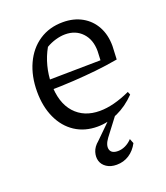

<svg xmlns="http://www.w3.org/2000/svg" viewBox="-130 -586 761 879"><g transform="rotate(-20 250.5 -147.0)"><path d="M265 8Q203 8 156.5 -22.5Q110 -53 84.5 -108.5Q59 -164 59 -237Q59 -312 86 -371Q113 -430 162.5 -463Q212 -496 278 -496Q331 -496 371 -473.5Q411 -451 433 -410.5Q455 -370 455 -316L452 -251Q395 -241 342.5 -235.5Q290 -230 232.5 -226.5Q175 -223 105 -222V-269L381 -273L383 -317Q383 -373 351.5 -406.5Q320 -440 269 -440Q247 -440 222.5 -433Q198 -426 176 -413Q155 -376 144 -333.5Q133 -291 133 -249Q133 -156 178 -106Q223 -56 300 -56Q366 -56 449 -94L455 -79Q413 -36 364.5 -14Q316 8 265 8ZM288 202Q259 202 239.5 189Q220 176 214 156Q208 136 215 113Q222 90 245 71L342 -24H366L293 72Q271 102 277 123.5Q283 145 315 145Q333 145 351 136.5Q369 128 384 112L393 135Q376 167 349 184.5Q322 202 288 202Z"/></g></svg>

Font: Piazzolla Thin
Style: Regular
Weight: 400
Version: Version 2.001